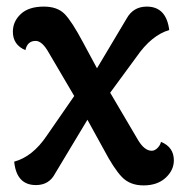

<svg xmlns="http://www.w3.org/2000/svg" viewBox="-20 -547 555 582"><path d="M468 -117Q507 -101 507 -61Q507 -31 482 -8Q457 15 415 15Q374 15 349.5 -10.5Q325 -36 294 -95L245 -184L147 -21Q129 14 89 14Q30 14 23 -57Q79 -72 122 -136L205 -256L128 -387Q108 -423 88 -423Q63 -423 57 -395Q19 -411 19 -451Q19 -482 43 -504.5Q67 -527 113 -527Q154 -527 176 -504.5Q198 -482 232 -418L274 -340L364 -491Q384 -527 425 -527Q484 -527 493 -456Q439 -440 394 -375L314 -266L397 -125Q417 -90 440 -90Q449 -90 457.5 -98.5Q466 -107 468 -117Z"/></svg>

Font: Arima Koshi Semi Bold
Style: Regular
Weight: 600
Designer: Joana Correia and Natanael Gama
Foundry: NDISCOVER
Version: Version 1.019;PS 001.019;hotconv 1.0.88;makeotf.lib2.5.64775